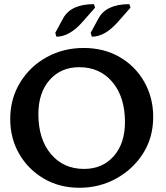

<svg xmlns="http://www.w3.org/2000/svg" viewBox="-20 -887 790 916"><path d="M358.9 8.8Q262.7 8.8 188.2 -35.4Q113.8 -79.6 71.3 -153.3Q28.8 -227.1 28.8 -318.8Q28.8 -417 76.7 -494.4Q124.5 -571.8 204.1 -615Q283.7 -658.2 378.9 -658.2Q476.1 -658.2 551 -614.7Q626 -571.3 668.5 -496.1Q710.9 -420.9 710.9 -329.6Q710.9 -231.4 663.1 -155.8Q615.2 -80.1 535.2 -35.6Q455.1 8.8 358.9 8.8ZM380.9 -81.1Q468.8 -81.1 522.5 -141.8Q576.2 -202.6 576.2 -304.7Q576.2 -423.8 516.6 -495.1Q457 -566.4 357.9 -566.4Q270.5 -566.4 216.8 -505.6Q163.1 -444.8 163.1 -342.8Q163.1 -223.1 222.9 -152.1Q282.7 -81.1 380.9 -81.1ZM249 -711.9 243.7 -730.5 280.8 -798.8Q317.4 -867.2 428.2 -867.2L433.6 -850.6L372.6 -781.2Q311 -711.9 249 -711.9ZM418 -711.9 412.6 -730.5 449.7 -798.8Q486.3 -867.2 597.2 -867.2L602.5 -850.6L541.5 -781.2Q480 -711.9 418 -711.9Z"/></svg>

Font: Bainsley
Style: Bold
Weight: 700
Designer: Paul James MIller
Foundry: High-Logic / Made with FontCreator
Version: Version 1.411;March 28, 2021;FontCreator 13.0.0.2683 64-bit